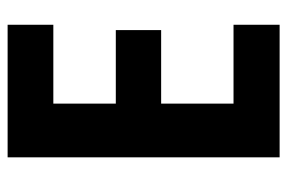

<svg xmlns="http://www.w3.org/2000/svg" viewBox="-145 -609 754 504"><g transform="rotate(-90 232.0 -357.0)"><path d="M419 0V-121H212V-311H405V-430H212V-594H419V-714H71V0Z"/></g></svg>

Font: Noto Sans Hebrew Condensed
Style: Bold
Weight: 700
Width: 3
Designer: Monotype Design Team
Foundry: Monotype Imaging Inc.
Version: Version 2.004